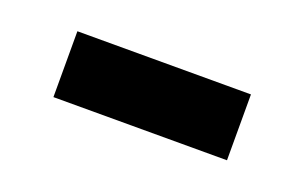

<svg xmlns="http://www.w3.org/2000/svg" viewBox="-31 -387 417 263"><g transform="rotate(20 177.0 -256.0)"><path d="M51 -304H304V-208H51Z"/></g></svg>

Font: Montserrat Ace
Style: Bold
Weight: 600
Designer: Julieta Ulanovsky
Foundry: Julieta Ulanovsky
Version: Version 1